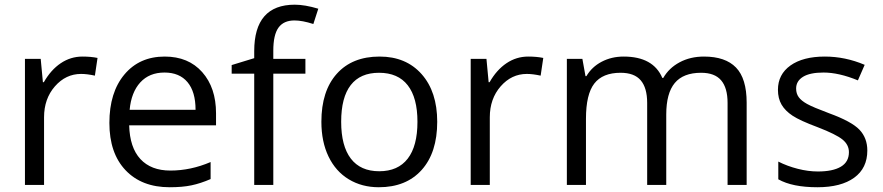

<svg xmlns="http://www.w3.org/2000/svg" viewBox="-20 -785 3748 815"><path d="M330.1 -544.9Q365.7 -544.9 394 -539.1L382.8 -463.9Q349.6 -471.2 324.2 -471.2Q259.3 -471.2 213.1 -418.5Q167 -365.7 167 -287.1V0H85.9V-535.2H152.8L162.1 -436H166Q195.8 -488.3 237.8 -516.6Q279.8 -544.9 330.1 -544.9Z M700.2 9.8Q581.5 9.8 512.9 -62.5Q444.3 -134.8 444.3 -263.2Q444.3 -392.6 508.1 -468.8Q571.8 -544.9 679.2 -544.9Q779.8 -544.9 838.4 -478.8Q897 -412.6 897 -304.2V-252.9H528.3Q530.8 -158.7 575.9 -109.9Q621.1 -61 703.1 -61Q789.6 -61 874 -97.2V-24.9Q831.1 -6.3 792.7 1.7Q754.4 9.8 700.2 9.8ZM678.2 -477.1Q613.8 -477.1 575.4 -435.1Q537.1 -393.1 530.3 -318.8H810.1Q810.1 -395.5 775.9 -436.3Q741.7 -477.1 678.2 -477.1Z M1276.4 -472.2H1140.1V0H1059.1V-472.2H963.4V-508.8L1059.1 -538.1V-567.9Q1059.1 -765.1 1231.4 -765.1Q1273.9 -765.1 1331.1 -748L1310.1 -683.1Q1263.2 -698.2 1230 -698.2Q1184.1 -698.2 1162.1 -667.7Q1140.1 -637.2 1140.1 -569.8V-535.2H1276.4Z M1835.9 -268.1Q1835.9 -137.2 1770 -63.7Q1704.1 9.8 1587.9 9.8Q1516.1 9.8 1460.4 -23.9Q1404.8 -57.6 1374.5 -120.6Q1344.2 -183.6 1344.2 -268.1Q1344.2 -398.9 1409.7 -471.9Q1475.1 -544.9 1591.3 -544.9Q1703.6 -544.9 1769.8 -470.2Q1835.9 -395.5 1835.9 -268.1ZM1428.2 -268.1Q1428.2 -165.5 1469.2 -111.8Q1510.3 -58.1 1589.8 -58.1Q1669.4 -58.1 1710.7 -111.6Q1752 -165 1752 -268.1Q1752 -370.1 1710.7 -423.1Q1669.4 -476.1 1588.9 -476.1Q1509.3 -476.1 1468.8 -423.8Q1428.2 -371.6 1428.2 -268.1Z M2222.2 -544.9Q2257.8 -544.9 2286.1 -539.1L2274.9 -463.9Q2241.7 -471.2 2216.3 -471.2Q2151.4 -471.2 2105.2 -418.5Q2059.1 -365.7 2059.1 -287.1V0H1978V-535.2H2044.9L2054.2 -436H2058.1Q2087.9 -488.3 2129.9 -516.6Q2171.9 -544.9 2222.2 -544.9Z M3068.4 0V-348.1Q3068.4 -412.1 3041 -444.1Q3013.7 -476.1 2956.1 -476.1Q2880.4 -476.1 2844.2 -432.6Q2808.1 -389.2 2808.1 -298.8V0H2727.1V-348.1Q2727.1 -412.1 2699.7 -444.1Q2672.4 -476.1 2614.3 -476.1Q2538.1 -476.1 2502.7 -430.4Q2467.3 -384.8 2467.3 -280.8V0H2386.2V-535.2H2452.1L2465.3 -461.9H2469.2Q2492.2 -501 2533.9 -522.9Q2575.7 -544.9 2627.4 -544.9Q2752.9 -544.9 2791.5 -454.1H2795.4Q2819.3 -496.1 2864.7 -520.5Q2910.2 -544.9 2968.3 -544.9Q3059.1 -544.9 3104.2 -498.3Q3149.4 -451.7 3149.4 -349.1V0Z M3661.6 -146Q3661.6 -71.3 3606 -30.8Q3550.3 9.8 3449.7 9.8Q3343.3 9.8 3283.7 -23.9V-99.1Q3322.3 -79.6 3366.5 -68.4Q3410.6 -57.1 3451.7 -57.1Q3515.1 -57.1 3549.3 -77.4Q3583.5 -97.7 3583.5 -139.2Q3583.5 -170.4 3556.4 -192.6Q3529.3 -214.8 3450.7 -245.1Q3376 -272.9 3344.5 -293.7Q3313 -314.5 3297.6 -340.8Q3282.2 -367.2 3282.2 -403.8Q3282.2 -469.2 3335.4 -507.1Q3388.7 -544.9 3481.4 -544.9Q3567.9 -544.9 3650.4 -509.8L3621.6 -443.8Q3541 -477.1 3475.6 -477.1Q3418 -477.1 3388.7 -459Q3359.4 -440.9 3359.4 -409.2Q3359.4 -387.7 3370.4 -372.6Q3381.3 -357.4 3405.8 -343.8Q3430.2 -330.1 3499.5 -304.2Q3594.7 -269.5 3628.2 -234.4Q3661.6 -199.2 3661.6 -146Z"/></svg>

Font: f05545470
Style: Regular
Weight: 400
Foundry: Ascender Corporation
Version: Version 1.10